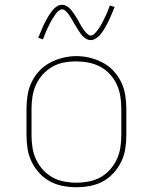

<svg xmlns="http://www.w3.org/2000/svg" viewBox="-20 -776 640 804"><path d="M300 8Q271 8 242.5 2.5Q214 -3 189 -16.5Q164 -30 144.5 -51.5Q125 -73 112.5 -98.5Q100 -124 95.5 -152.5Q91 -181 91 -210V-320Q91 -349 95.5 -377.5Q100 -406 112.5 -432Q125 -458 144.5 -479Q164 -500 189.5 -513.5Q215 -527 243 -534Q271 -541 300 -541Q329 -541 357 -534Q385 -527 410.5 -513.5Q436 -500 455.5 -479Q475 -458 487.5 -432Q500 -406 504.5 -377.5Q509 -349 509 -320V-210Q509 -181 504.5 -152.5Q500 -124 487.5 -98.5Q475 -73 455.5 -51.5Q436 -30 411 -16.5Q386 -3 357.5 2.5Q329 8 300 8ZM300 -11Q326 -11 352 -16Q378 -21 400.5 -33.5Q423 -46 440.5 -65.5Q458 -85 469 -108.5Q480 -132 484 -158Q488 -184 488 -210V-320Q488 -346 484 -372Q480 -398 469 -422Q458 -446 440 -465.5Q422 -485 399 -497Q376 -509 350 -514Q324 -519 297 -519Q272 -519 246.5 -514Q221 -509 198.5 -496Q176 -483 158.5 -463.5Q141 -444 130.5 -420.5Q120 -397 116 -371.5Q112 -346 112 -320V-210Q112 -184 116 -158Q120 -132 131 -108.5Q142 -85 159.5 -65.5Q177 -46 199.5 -33.5Q222 -21 248 -16Q274 -11 300 -11ZM360 -608Q351 -608 343.5 -612Q336 -616 330 -621.5Q324 -627 319 -633.5Q314 -640 309.5 -647Q305 -654 300.5 -661.5Q296 -669 292 -676L291 -677Q289 -681 286 -686Q283 -691 280.5 -695.5Q278 -700 275 -704.5Q272 -709 269.5 -713Q267 -717 264 -720.5Q261 -724 257 -728Q253 -732 249 -734.5Q245 -737 240 -737Q236 -737 231.5 -734.5Q227 -732 224 -729.5Q221 -727 218 -723.5Q215 -720 211.5 -715Q208 -710 206.5 -707.5Q205 -705 203 -702Q201 -699 199 -696Q197 -693 195 -689.5Q193 -686 191 -682Q189 -678 187 -673.5Q185 -669 182.5 -664.5Q180 -660 178 -655.5Q176 -651 173.5 -645.5Q171 -640 169 -634.5Q167 -629 164.5 -623Q162 -617 160 -611L140 -618Q145 -629 149 -639Q153 -649 157 -658.5Q161 -668 165 -676Q169 -684 173 -691Q177 -698 180.5 -704.5Q184 -711 188 -716.5Q192 -722 197.5 -729.5Q203 -737 209 -742.5Q215 -748 223 -752Q231 -756 240 -756Q249 -756 256.5 -752Q264 -748 270 -742.5Q276 -737 281 -730.5Q286 -724 291 -717Q296 -710 300 -702.5Q304 -695 309 -688V-687Q311 -683 314 -678Q317 -673 319.5 -668.5Q322 -664 325 -659.5Q328 -655 330.5 -651.5Q333 -648 336 -644Q339 -640 343 -636.5Q347 -633 351 -630Q355 -627 360 -627Q364 -627 368.5 -629.5Q373 -632 376 -635Q379 -638 382 -641.5Q385 -645 388.5 -649.5Q392 -654 393.5 -656.5Q395 -659 397 -662Q399 -665 401 -668Q403 -671 405 -675Q407 -679 409 -682.5Q411 -686 413 -690.5Q415 -695 417.5 -699.5Q420 -704 422 -709Q424 -714 426.5 -719Q429 -724 431 -729.5Q433 -735 435.5 -741Q438 -747 440 -753L460 -747Q455 -735 451 -725Q447 -715 443 -706Q439 -697 435 -688.5Q431 -680 427 -673Q423 -666 419.5 -659.5Q416 -653 412 -647.5Q408 -642 402.5 -634.5Q397 -627 391 -622Q385 -617 377 -612.5Q369 -608 360 -608Z"/></svg>

Font: Iosevka Curly Thin Extended
Style: Regular
Weight: 100
Width: 7
Monospace: yes
Designer: Belleve Invis
Foundry: Belleve Invis
Version: Version 11.1.0; ttfautohint (v1.8.3)